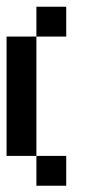

<svg xmlns="http://www.w3.org/2000/svg" viewBox="-20 -475 313 585"><path d="M90.9 -454.5H181.8V-363.6H90.9ZM0 -363.6H90.9V-272.7H0ZM0 -272.7H90.9V-181.8H0ZM0 -181.8H90.9V-90.9H0ZM0 -90.9H90.9V0H0ZM90.9 0H181.8V90.9H90.9Z"/></svg>

Font: Micro 5
Style: Regular
Weight: 400
Designer: Sarah Cadigan-Fried
Version: Version 1.000; ttfautohint (v1.8.4.7-5d5b)